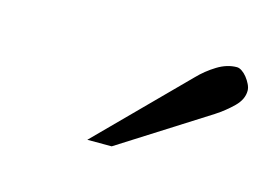

<svg xmlns="http://www.w3.org/2000/svg" viewBox="-41 -747 425 304"><g transform="rotate(15 171.5 -595.0)"><path d="M342.8 -649.4Q342.8 -635.3 330.3 -623Q317.9 -610.8 302.2 -600.6L157.7 -508.8H117.7L256.3 -648.4Q269 -661.6 284.9 -671.4Q300.8 -681.2 316.9 -681.2Q320.8 -681.2 325.2 -678.2Q329.6 -675.3 333.5 -670.4Q337.4 -665.5 340.1 -659.9Q342.8 -654.3 342.8 -649.4Z"/></g></svg>

Font: Doulos SIL APac
Style: Regular
Weight: 400
Designer: Walt Agee, Victor Gaultney, Peter Martin, Debbi Hosken, Becca Hirsbrunner
Foundry: SIL International
Version: Version 5.000